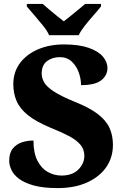

<svg xmlns="http://www.w3.org/2000/svg" viewBox="-20 -951 636 981"><path d="M275 10Q200 10 152 -3.5Q104 -17 76.5 -38Q49 -59 38 -83.5Q27 -108 27 -129Q27 -169 45 -191.5Q63 -214 91 -223.5Q119 -233 151 -233Q151 -170 171 -130.5Q191 -91 224 -72.5Q257 -54 294 -54Q350 -54 380.5 -85Q411 -116 411 -155Q411 -188 390.5 -212Q370 -236 332 -256Q294 -276 239 -298Q165 -329 123.5 -362Q82 -395 65 -434.5Q48 -474 48 -520Q48 -583 82 -628.5Q116 -674 174.5 -699Q233 -724 306 -724Q384 -724 433.5 -706.5Q483 -689 506 -661.5Q529 -634 529 -603Q529 -566 497.5 -541Q466 -516 394 -516Q394 -548 382.5 -580.5Q371 -613 347 -636Q323 -659 286 -659Q247 -659 220 -638.5Q193 -618 193 -575Q193 -552 206 -529.5Q219 -507 256 -483Q293 -459 364 -430Q437 -401 479.5 -368.5Q522 -336 539.5 -297.5Q557 -259 557 -211Q557 -146 522.5 -96.5Q488 -47 424.5 -18.5Q361 10 275 10ZM231 -771Q221 -794 199.5 -820.5Q178 -847 155.5 -873Q133 -899 117 -918V-931H198Q210 -921 229.5 -904Q249 -887 270 -870.5Q291 -854 306 -842Q321 -854 342 -870.5Q363 -887 383 -904Q403 -921 415 -931H496V-918Q481 -899 458 -873Q435 -847 414 -820.5Q393 -794 382 -771Z"/></svg>

Font: Noto Serif Kannada ExtraBold
Style: Regular
Weight: 800
Version: Version 2.003